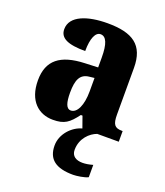

<svg xmlns="http://www.w3.org/2000/svg" viewBox="-144 -647 842 982"><g transform="rotate(20 277.0 -155.5)"><path d="M176 10C239 10 263 -9 303 -62H312L334 0C281 14 230 67 230 130C230 205 276 239 370 239C388 239 432 233 450 223V156C429 162 410 165 394 165C359 165 334 150 334 116C334 53 378 13 415 0H532V-58H528C488 -58 476 -74 476 -128V-381C476 -506 408 -550 272 -550C164 -550 73 -519 73 -446C73 -397 118 -377 212 -377C212 -447 230 -485 257 -485C288 -485 303 -449 303 -374V-321L231 -318C101 -313 36 -264 36 -154C36 -42 99 10 176 10ZM246 -66C222 -66 212 -96 212 -151C212 -221 228 -256 277 -261L304 -264V-191C304 -116 281 -66 246 -66Z"/></g></svg>

Font: Noto Serif Khmer Condensed Black
Style: Regular
Weight: 900
Width: 3
Designer: Danh Hong and the Monotype Design Team
Foundry: Monotype Imaging Inc.
Version: Version 2.004